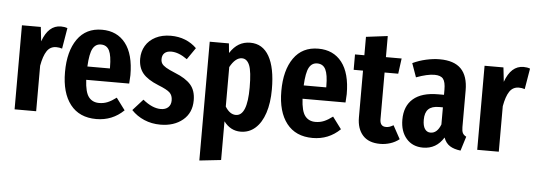

<svg xmlns="http://www.w3.org/2000/svg" viewBox="-54 -825 3362 1206"><g transform="rotate(5 1627.0 -222.0)"><path d="M337 -537 315 -406Q297 -412 278 -412Q240 -412 219 -380.5Q198 -349 187 -287V0H51V-530H170L180 -440Q217 -544 296 -544Q319 -544 337 -537Z M754 -224H483Q487 -146 510.5 -116Q534 -86 576 -86Q605 -86 630 -96.5Q655 -107 684 -129L740 -54Q668 16 567 16Q460 16 403 -57Q346 -130 346 -261Q346 -392 400 -469Q454 -546 555 -546Q650 -546 703.5 -477.5Q757 -409 757 -277Q757 -266 754 -224ZM625 -316Q625 -388 609 -420.5Q593 -453 556 -453Q522 -453 504.5 -421Q487 -389 483 -308H625Z M1152 -482 1101 -408Q1047 -447 1000 -447Q973 -447 958 -433.5Q943 -420 943 -395Q943 -378 950.5 -366.5Q958 -355 977 -343.5Q996 -332 1035 -316Q1103 -289 1135 -252.5Q1167 -216 1167 -154Q1167 -75 1112 -29.5Q1057 16 971 16Q916 16 869 -4Q822 -24 788 -60L852 -131Q912 -82 965 -82Q995 -82 1012 -98Q1029 -114 1029 -142Q1029 -173 1011 -190.5Q993 -208 937 -230Q868 -258 838.5 -294Q809 -330 809 -386Q809 -431 830.5 -467.5Q852 -504 893 -525Q934 -546 989 -546Q1038 -546 1079.5 -529.5Q1121 -513 1152 -482Z M1650 -266Q1650 -180 1629 -116.5Q1608 -53 1569 -18.5Q1530 16 1477 16Q1413 16 1371 -40V204L1235 219V-530H1356L1362 -470Q1387 -509 1418.5 -527.5Q1450 -546 1490 -546Q1568 -546 1609 -474Q1650 -402 1650 -266ZM1510 -265Q1510 -366 1494 -405Q1478 -444 1446 -444Q1405 -444 1371 -382V-133Q1400 -86 1438 -86Q1510 -86 1510 -265Z M2118 -224H1847Q1851 -146 1874.5 -116Q1898 -86 1940 -86Q1969 -86 1994 -96.5Q2019 -107 2048 -129L2104 -54Q2032 16 1931 16Q1824 16 1767 -57Q1710 -130 1710 -261Q1710 -392 1764 -469Q1818 -546 1919 -546Q2014 -546 2067.5 -477.5Q2121 -409 2121 -277Q2121 -266 2118 -224ZM1989 -316Q1989 -388 1973 -420.5Q1957 -453 1920 -453Q1886 -453 1868.5 -421Q1851 -389 1847 -308H1989Z M2477 -24Q2452 -4 2420.5 6Q2389 16 2357 16Q2284 16 2247 -25.5Q2210 -67 2210 -138V-433H2151V-530H2210V-646L2346 -663V-530H2445L2432 -433H2346V-139Q2346 -93 2384 -93Q2397 -93 2407 -96.5Q2417 -100 2431 -108Z M2892 -76 2864 14Q2822 9 2796 -7.5Q2770 -24 2757 -59Q2711 16 2627 16Q2561 16 2522 -29Q2483 -74 2483 -148Q2483 -234 2536.5 -280Q2590 -326 2693 -326H2730V-358Q2730 -407 2714.5 -426.5Q2699 -446 2660 -446Q2615 -446 2545 -420L2514 -507Q2554 -526 2599 -536Q2644 -546 2684 -546Q2775 -546 2819 -501Q2863 -456 2863 -365V-134Q2863 -109 2869.5 -96.5Q2876 -84 2892 -76ZM2730 -139V-247H2706Q2660 -247 2638.5 -225.5Q2617 -204 2617 -159Q2617 -121 2630 -101.5Q2643 -82 2666 -82Q2708 -82 2730 -139Z M3254 -537 3232 -406Q3214 -412 3195 -412Q3157 -412 3136 -380.5Q3115 -349 3104 -287V0H2968V-530H3087L3097 -440Q3134 -544 3213 -544Q3236 -544 3254 -537Z"/></g></svg>

Font: Fira Sans Compressed SemiBold
Style: Regular
Weight: 600
Width: 1
Designer: bBox Type GmbH & Carrois Corporate GbR & Edenspiekermann AG
Foundry: bBox Type GmbH & Carrois Corporate GbR & Edenspiekermann AG
Version: Version 4.301